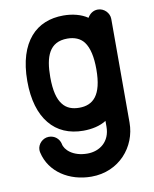

<svg xmlns="http://www.w3.org/2000/svg" viewBox="-81 -569 667 832"><g transform="rotate(-10 252.5 -152.5)"><path d="M254.4 -506.8C195.8 -506.8 145 -487.3 109.4 -445.8C73.7 -404.3 51.8 -341.3 51.8 -253.4C51.8 -170.9 71.3 -107.4 106.4 -64.9C141.1 -22 191.9 0 254.4 0C291.5 0 328.6 -7.8 355.5 -25.4V0C355.5 65.9 308.6 100.6 254.4 100.6C190.9 100.6 155.8 66.4 151.9 39.6C146.5 16.6 127 0 101.6 0C74.2 0 51.8 23.9 51.8 48.8C51.8 52.7 52.2 56.6 53.2 61C73.2 148.9 157.2 202.1 254.4 202.1C376.5 202.1 457 106.4 457 0V-228V-253.4V-456.1C457 -482.4 434.1 -506.3 406.2 -506.3C385.3 -506.3 370.1 -494.1 360.8 -478C333 -497.1 294.9 -506.8 254.4 -506.8ZM327.1 -374C346.7 -348.1 355.5 -306.2 355.5 -253.4C355.5 -194.3 345.2 -157.2 327.6 -133.8C309.6 -109.9 283.7 -101.1 254.4 -101.1C224.6 -101.1 198.7 -109.4 181.2 -132.8C163.1 -155.8 152.8 -193.4 152.8 -253.4C152.8 -343.3 174.8 -405.3 254.4 -405.3C285.6 -405.3 311 -395 327.1 -374Z"/></g></svg>

Font: LOB TGL 0-17
Style: Regular
Weight: 400
Designer: Peter Wiegel + adaptations and expanded glyphset by Studio LOB
Foundry: Peter Wiegel + adaptations and expanded glyphset by Studio LOB
Version: Version 1.003;Glyphs 3.1.2 (3151)